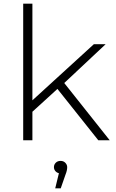

<svg xmlns="http://www.w3.org/2000/svg" viewBox="-20 -762 628 1043"><path d="M292 -279 156 -155V0H106V-742H156V-217L490 -522H554L329 -311L576 0H514ZM345 146Q345 164 336 186L310 261H280L300 179Q288 176 280.5 167Q273 158 273 146Q273 132 283 122Q293 112 309 112Q325 112 335 122.5Q345 133 345 146Z"/></svg>

Font: Idrija Light
Style: Regular
Weight: 300
Designer: Julieta Ulanovsky
Foundry: Julieta Ulanovsky
Version: Version 7.200